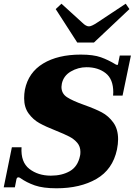

<svg xmlns="http://www.w3.org/2000/svg" viewBox="-24 -1004 725 1034"><path d="M276 -955 307 -984 419 -882Q439 -862 455 -862Q469 -862 499 -882L653 -984L673 -955L482 -775H392ZM84 -46Q80 -49 74 -49Q71 -49 68.5 -46.5Q66 -44 65 -41L56 5H-4L40 -211H92Q87 -131 134 -94.5Q181 -58 250 -58Q310 -58 352.5 -82.5Q395 -107 407 -165Q409 -172 409 -186Q409 -215 392 -235Q375 -255 349 -268.5Q323 -282 278 -300Q222 -322 188 -341Q154 -360 130 -393Q106 -426 106 -475Q106 -498 110 -521Q129 -614 208.5 -662Q288 -710 411 -710Q479 -710 519.5 -695.5Q560 -681 599 -657L607 -654Q610 -654 611 -657Q612 -660 612.5 -662.5Q613 -665 613 -666L621 -705H681L636 -489H585L586 -507Q586 -578 545 -610Q504 -642 442 -642Q397 -642 357.5 -619Q318 -596 309 -553Q307 -541 307 -536Q307 -500 337 -480.5Q367 -461 429 -439Q488 -418 524 -399Q560 -380 586 -344.5Q612 -309 612 -254Q612 -229 606 -199Q583 -91 495.5 -40.5Q408 10 280 10Q208 10 163.5 -5.5Q119 -21 84 -46Z"/></svg>

Font: Taviraj ExtraBold
Style: Italic
Weight: 800
Italic angle: -12°
Designer: Katatrad Team
Foundry: CadsonDemak
Version: Version 1.001